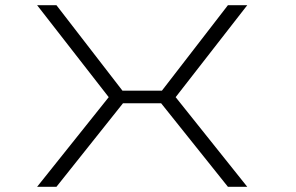

<svg xmlns="http://www.w3.org/2000/svg" viewBox="-20 -720 1140 740"><path d="M123 0 399 -345.5 123 -700H197.5L452 -370.5H604L858.5 -700H933L657 -345.5L933 0H858.5L601 -322H454L197.5 0Z"/></svg>

Font: Trispace Expanded ExtraLight
Style: Regular
Weight: 200
Width: 7
Designer: Tyler Finck
Foundry: Etcetera Type Company
Version: Version 1.210; ttfautohint (v1.8.3)